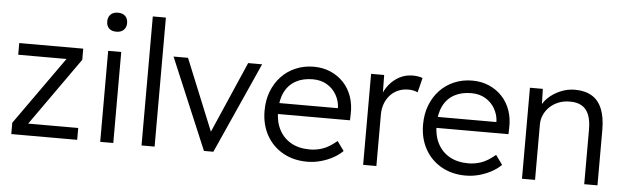

<svg xmlns="http://www.w3.org/2000/svg" viewBox="-48 -915 3567 1097"><g transform="rotate(5 1735.5 -367.0)"><path d="M42 0V-65L319 -455H42V-522H409V-458L133 -68H420V0Z M552 0V-522H627V0ZM532 -689Q532 -714 547 -729Q562 -744 589 -744Q616 -744 631 -729.5Q646 -715 646 -689Q646 -665 631 -650Q616 -635 589 -635Q561 -635 546.5 -649.5Q532 -664 532 -689Z M789 0V-740H864V0Z M1147 0 927 -522H1010L1177 -113L1355 -522H1435L1201 0Z M1472 -259Q1472 -320 1491 -369.5Q1510 -419 1544.5 -456Q1579 -493 1627 -513.5Q1675 -534 1731 -534Q1784 -534 1827.5 -515Q1871 -496 1902.5 -462.5Q1934 -429 1950 -383Q1966 -337 1964 -282L1963 -247H1528L1517 -310H1906L1888 -293V-317Q1886 -353 1867 -386.5Q1848 -420 1813.5 -441Q1779 -462 1731 -462Q1675 -462 1634 -439.5Q1593 -417 1571 -373Q1549 -329 1549 -264Q1549 -202 1573 -156.5Q1597 -111 1641.5 -86Q1686 -61 1749 -61Q1786 -61 1822.5 -73.5Q1859 -86 1903 -123L1942 -69Q1919 -46 1887 -28.5Q1855 -11 1817 -0.5Q1779 10 1739 10Q1661 10 1600.5 -24Q1540 -58 1506 -119Q1472 -180 1472 -259Z M2060 0V-522H2135L2137 -383L2129 -402Q2140 -437 2164.5 -467Q2189 -497 2223 -515Q2257 -533 2298 -533Q2315 -533 2330 -530.5Q2345 -528 2355 -524L2334 -440Q2321 -446 2307.5 -448.5Q2294 -451 2282 -451Q2248 -451 2221 -439Q2194 -427 2175 -405.5Q2156 -384 2146 -356Q2136 -328 2136 -296V0Z M2381 -259Q2381 -320 2400 -369.5Q2419 -419 2453.5 -456Q2488 -493 2536 -513.5Q2584 -534 2640 -534Q2693 -534 2736.5 -515Q2780 -496 2811.5 -462.5Q2843 -429 2859 -383Q2875 -337 2873 -282L2872 -247H2437L2426 -310H2815L2797 -293V-317Q2795 -353 2776 -386.5Q2757 -420 2722.5 -441Q2688 -462 2640 -462Q2584 -462 2543 -439.5Q2502 -417 2480 -373Q2458 -329 2458 -264Q2458 -202 2482 -156.5Q2506 -111 2550.5 -86Q2595 -61 2658 -61Q2695 -61 2731.5 -73.5Q2768 -86 2812 -123L2851 -69Q2828 -46 2796 -28.5Q2764 -11 2726 -0.5Q2688 10 2648 10Q2570 10 2509.5 -24Q2449 -58 2415 -119Q2381 -180 2381 -259Z M2971 -522H3045L3048 -413L3036 -408Q3046 -442 3075 -470Q3104 -498 3144.5 -515.5Q3185 -533 3228 -533Q3286 -533 3325 -510Q3364 -487 3384 -439Q3404 -391 3404 -317V0H3328V-313Q3328 -365 3314.5 -398.5Q3301 -432 3273 -448Q3245 -464 3204 -463Q3170 -463 3141 -451.5Q3112 -440 3091 -420Q3070 -400 3058 -374Q3046 -348 3046 -318V0H3009Q3002 0 2993 0Q2984 0 2971 0Z"/></g></svg>

Font: Our Lexend Light
Style: Regular
Weight: 300
Designer: Bonnie Shaver-Troup, Thomas Jockin
Foundry: Lexend
Version: Version 1.007